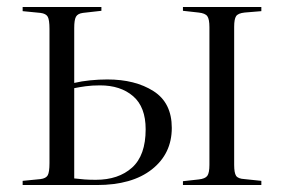

<svg xmlns="http://www.w3.org/2000/svg" viewBox="-20 -531 812 551"><path d="M45 0V-12L96 -17Q112 -19 117 -28Q122 -37 122 -63V-448Q122 -474 117 -483Q112 -492 96 -494L45 -499V-511H271V-500L218 -494Q203 -492 198 -483Q193 -474 193 -451V-293Q214 -298 239 -300.5Q264 -303 288 -303Q368 -303 420.5 -269.5Q473 -236 473 -164Q473 -90 416 -45Q359 0 258 0ZM505 0V-11L550 -16Q569 -18 575 -26.5Q581 -35 581 -58V-453Q581 -476 575 -484.5Q569 -493 550 -495L505 -500V-511H730V-499L682 -495Q663 -493 657.5 -484.5Q652 -476 652 -454V-58Q652 -35 657.5 -26.5Q663 -18 682 -17L730 -12V0ZM255 -15Q320 -15 359 -50Q398 -85 398 -160Q398 -224 362 -255Q326 -286 267 -286Q244 -286 226 -283.5Q208 -281 193 -278V-19Q209 -17 223 -16Q237 -15 255 -15Z"/></svg>

Font: Literata 72pt Light
Style: Regular
Weight: 300
Designer: Latin by Veronika Burian and Jose Scaglione. Greek by Irene Vlachou. Cyrillic by Vera Evstafieva.
Foundry: TypeTogether
Version: Version 3.002